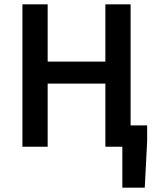

<svg xmlns="http://www.w3.org/2000/svg" viewBox="-20 -674 715 882"><path d="M83 0V-654H199V-391H464V-654H580V-98H656V-26L645 188H542V0H464V-290H199V0Z"/></svg>

Font: Source Sans Pro SemiBold
Style: Regular
Weight: 600
Designer: Paul D. Hunt
Foundry: Adobe Systems Incorporated
Version: Version 2.045;hotconv 1.0.109;makeotfexe 2.5.65596